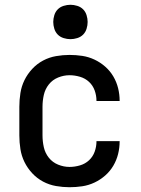

<svg xmlns="http://www.w3.org/2000/svg" viewBox="-20 -772 590 804"><path d="M271 12Q243 12 214.5 7Q186 2 160.5 -11.5Q135 -25 115 -46.5Q95 -68 82.5 -93.5Q70 -119 65.5 -147.5Q61 -176 61 -205V-325Q61 -354 65.5 -382.5Q70 -411 82.5 -436.5Q95 -462 115 -483.5Q135 -505 160.5 -518.5Q186 -532 214.5 -537Q243 -542 271 -542Q298 -542 324.5 -538Q351 -534 375.5 -522.5Q400 -511 420.5 -493Q441 -475 454.5 -452Q468 -429 474.5 -403Q481 -377 481 -350V-349H384V-350Q384 -372 376.5 -393Q369 -414 353 -429Q337 -444 315 -450.5Q293 -457 271 -457Q247 -457 223.5 -447.5Q200 -438 184.5 -418.5Q169 -399 163.5 -374.5Q158 -350 158 -325V-205Q158 -180 163.5 -155.5Q169 -131 184.5 -111.5Q200 -92 223.5 -82.5Q247 -73 271 -73Q293 -73 315 -79.5Q337 -86 353 -101Q369 -116 376.5 -137Q384 -158 384 -180V-181H481V-180Q481 -153 474.5 -127Q468 -101 454.5 -78Q441 -55 420.5 -37Q400 -19 375.5 -7.5Q351 4 324.5 8Q298 12 271 12ZM275 -608Q261 -608 246.5 -612.5Q232 -617 222 -627Q212 -637 207.5 -651.5Q203 -666 203 -680Q203 -694 207.5 -708.5Q212 -723 222 -733Q232 -743 246.5 -747.5Q261 -752 275 -752Q289 -752 303.5 -747.5Q318 -743 328 -733Q338 -723 342.5 -708.5Q347 -694 347 -680Q347 -666 342.5 -651.5Q338 -637 328 -627Q318 -617 303.5 -612.5Q289 -608 275 -608Z"/></svg>

Font: Lode Dark Term
Style: Bold
Weight: 700
Monospace: yes
Designer: Belleve Invis
Foundry: Belleve Invis
Version: Version 29.2.0